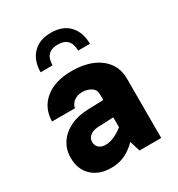

<svg xmlns="http://www.w3.org/2000/svg" viewBox="-185 -899 947 1024"><g transform="rotate(-30 288.5 -387.0)"><path d="M281.7 -780.3Q354.5 -780.3 393.8 -737.8Q433.1 -695.3 433.1 -625H360.4Q360.4 -707.5 281.7 -707.5Q203.1 -707.5 203.1 -625H129.4Q129.4 -695.3 169.2 -737.8Q209 -780.3 281.7 -780.3ZM511.2 -364.7V0H377.4L357.9 -64Q320.3 -26.9 283.2 -10.7Q246.1 5.4 202.6 5.4Q127.9 5.4 84 -36.4Q40 -78.1 40 -148.9Q40 -199.7 65.7 -239Q91.3 -278.3 137.9 -301.5Q184.6 -324.7 247.1 -326.7L344.7 -330.1V-364.7Q344.7 -393.6 321.5 -408.2Q298.3 -422.9 268.1 -422.9Q237.8 -422.9 216.8 -407.2Q195.8 -391.6 191.9 -367.2H50.8Q51.8 -449.2 111.6 -498.8Q171.4 -548.3 276.9 -548.3Q345.7 -548.3 398.4 -526.6Q451.2 -504.9 481.2 -463.9Q511.2 -422.9 511.2 -364.7ZM181.2 -166Q181.2 -143.1 196.3 -129.6Q211.4 -116.2 237.3 -116.2Q286.6 -116.2 344.7 -162.1V-223.1L250.5 -219.2Q218.3 -217.8 199.7 -203.1Q181.2 -188.5 181.2 -166Z"/></g></svg>

Font: Estedad-FD ExtraBold
Style: Regular
Weight: 800
Designer: Amin Abedi
Version: Version 7.3